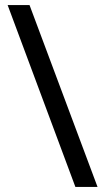

<svg xmlns="http://www.w3.org/2000/svg" viewBox="-20 -734 412 754"><path d="M96 -714 363 0H276L10 -714Z"/></svg>

Font: Noto Sans Old Permic
Style: Regular
Weight: 400
Designer: Monotype Design Team
Foundry: Monotype Imaging Inc.
Version: Version 2.001; ttfautohint (v1.8.4.7-5d5b)